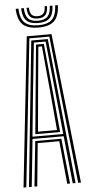

<svg xmlns="http://www.w3.org/2000/svg" viewBox="-62 -986 474 1021"><g transform="rotate(-5 174.5 -475.5)"><path d="M21.1 0 108.3 -800H240.5L327.7 0H312.9L227.7 -787.9H121.2L35.9 0ZM79.5 0 104.7 -241.3H244.1L269.3 0H254.4L232 -229.2H116.8L94.4 0ZM50.1 0 130.2 -775.5H218.6L298.7 0H283.8L257.6 -253.4H91.2L65 0ZM92.1 -265.5H256.4L234.8 -481.8L205.7 -763.4H143.1L113.6 -481.8ZM108.2 -277.5 127.6 -481.8 153.6 -751.8H195.3L221.6 -481.8L240.7 -277.5ZM123.7 -289.6H225.2L208 -481.8L184 -739.6H164.8L140.9 -481.8ZM175 -841Q116.9 -841 90.7 -866.5Q64.6 -892.1 62.3 -950.7H76.8Q78.7 -898.3 101.6 -875.7Q124.4 -853.1 175 -853.1Q225.5 -853.1 248.4 -875.7Q271.2 -898.3 273.2 -950.7H287.7Q285.3 -892.1 259.2 -866.5Q233 -841 175 -841ZM175 -865.1Q131.7 -865.1 112.3 -885Q92.9 -904.9 91.3 -950.7H105.7Q107.1 -911.3 123.2 -894.3Q139.3 -877.2 175 -877.2Q210.7 -877.2 226.8 -894.3Q242.9 -911.3 244.3 -950.7H258.7Q257.1 -904.9 237.5 -885Q218 -865.1 175 -865.1ZM175 -889.3Q146.8 -889.3 134 -903.5Q121.2 -917.7 120.2 -950.7H133.1Q133.5 -924.3 143.7 -912.9Q153.9 -901.4 175 -901.4Q196.4 -901.4 206.6 -912.9Q216.8 -924.3 216.9 -950.7H229.8Q228.6 -917.7 216 -903.5Q203.4 -889.3 175 -889.3Z"/></g></svg>

Font: Big Shoulders Inline Display SC Thin
Style: Regular
Weight: 100
Designer: Patric King
Foundry: XO Type Co
Version: Version 2.002